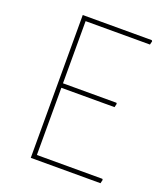

<svg xmlns="http://www.w3.org/2000/svg" viewBox="-121 -721 696 805"><g transform="rotate(20 227.0 -318.5)"><path d="M420.9 0H109.9V-637.2H418L420.9 -632.8L417 -617.2H129.9V-339.8H368.2L371.1 -335.9L367.2 -319.8H129.9V-20H421.9L424.8 -16.1Z"/></g></svg>

Font: Datalegreya
Style: Thin
Weight: 250
Designer: Figs Lab
Foundry: Figs Lab
Version: Version 1.002;PS 001.002;hotconv 1.0.70;makeotf.lib2.5.58329